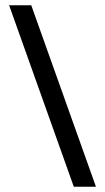

<svg xmlns="http://www.w3.org/2000/svg" viewBox="-20 -706 403 737"><path d="M348.3 10.8H263.3L15 -685.8H100Z"/></svg>

Font: Funnel Sans Light
Style: Regular
Weight: 400
Version: Version 1.000